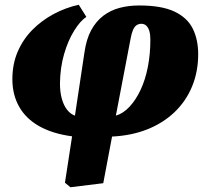

<svg xmlns="http://www.w3.org/2000/svg" viewBox="-20 -557 885 807"><path d="M276 230 253 211 283 16Q201 5 145 -26.5Q89 -58 60.5 -108.5Q32 -159 32 -224Q32 -288 54.5 -340Q77 -392 116 -431.5Q155 -471 205.5 -498Q256 -525 311 -537L343 -486Q318 -470 292 -428.5Q266 -387 249.5 -330Q233 -273 232 -207Q232 -170 240 -141.5Q248 -113 262.5 -95Q277 -77 295 -71L335 -337Q343 -393 363.5 -430.5Q384 -468 414.5 -491Q445 -514 483 -524Q521 -534 565 -534Q659 -534 713 -508.5Q767 -483 790 -437Q813 -391 813 -329Q813 -256 787.5 -194Q762 -132 714 -86Q666 -40 599.5 -13.5Q533 13 451 17L414 213ZM467 -71Q498 -80 524.5 -108.5Q551 -137 571 -179.5Q591 -222 601.5 -276Q612 -330 612 -390Q612 -411 608 -425.5Q604 -440 595.5 -448.5Q587 -457 574 -457Q563 -457 554 -451Q545 -445 539 -431Q533 -417 529 -395Z"/></svg>

Font: Literata 18pt Black
Style: Italic
Weight: 900
Italic angle: -2°
Designer: Latin by Veronika Burian and Jose Scaglione. Greek by Irene Vlachou. Cyrillic by Vera Evstafieva
Foundry: TypeTogether
Version: Version 3.103;gftools[0.9.29]